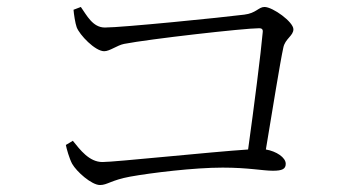

<svg xmlns="http://www.w3.org/2000/svg" viewBox="-20 -626 1040 551"><path d="M169 -210C171 -199 179 -171 187 -156C200 -133 243 -95 267 -95C288 -95 299 -109 353 -119C414 -130 537 -145 619 -145C693 -145 734 -136 763 -136C790 -136 800 -141 800 -156C800 -174 773 -192 743 -197C763 -317 784 -448 793 -489C798 -515 822 -523 822 -542C822 -563 763 -606 739 -606C722 -606 715 -588 681 -584C619 -576 330 -547 281 -547C246 -547 229 -582 212 -606L191 -598C192 -585 196 -559 200 -548C208 -526 253 -479 279 -479C295 -479 316 -496 336 -500C408 -514 681 -545 724 -545C731 -545 735 -542 734 -534C729 -476 709 -319 692 -197C585 -190 310 -161 274 -161C236 -161 210 -196 189 -222Z"/></svg>

Font: Noto Serif CJK KR Light
Style: Regular
Weight: 300
Designer: Ryoko NISHIZUKA 西塚涼子 (kana & ideographs); Frank Grießhammer (Latin, Greek & Cyrillic); Wenlong ZHANG 张文龙 (bopomofo); San
Foundry: Adobe
Version: Version 2.001;hotconv 1.1.0;makeotfexe 2.6.0